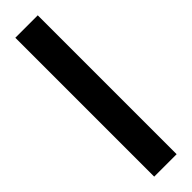

<svg xmlns="http://www.w3.org/2000/svg" viewBox="-280 -795 789 789"><g transform="rotate(-45 114.5 -400.5)"><path d="M179.7 2.9H49.3V-804.2H179.7Z"/></g></svg>

Font: Gap Sans
Style: Black
Weight: 400
Designer: Alexandre Liziard and Etienne Ozeray
Foundry: Interstices.io
Version: Version 1.6.1 - December 3. 2014